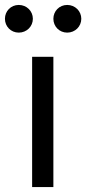

<svg xmlns="http://www.w3.org/2000/svg" viewBox="-48 -757 349 777"><path d="M224 -625C256 -625 281 -650 281 -681C281 -712 256 -737 224 -737C192 -737 168 -712 168 -681C168 -650 192 -625 224 -625ZM28 -625C60 -625 85 -650 85 -681C85 -712 60 -737 28 -737C-4 -737 -28 -712 -28 -681C-28 -650 -4 -625 28 -625ZM82 0H168V-527H82Z"/></svg>

Font: Be Vietnam
Style: Regular
Weight: 400
Designer: Gabriel Lam
Foundry: TypeRant
Version: Version 4.000